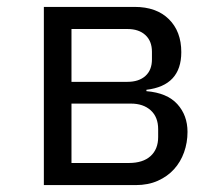

<svg xmlns="http://www.w3.org/2000/svg" viewBox="-20 -536 640 556"><path d="M107 -516H370Q433 -516 469 -480.5Q505 -445 505 -385Q505 -288 404 -276V-272Q464 -267 493.5 -234.5Q523 -202 523 -154Q523 -123 513 -95Q503 -67 484 -46Q465 -25 437 -12.5Q409 0 373 0H107ZM353 -64Q394 -64 416 -84Q438 -104 438 -139V-162Q438 -197 416.5 -216.5Q395 -236 359 -236H187V-64ZM349 -299Q382 -299 401 -316Q420 -333 420 -364V-386Q420 -417 401 -434.5Q382 -452 349 -452H187V-299Z"/></svg>

Font: IBM Plaex Mono
Style: Regular
Weight: 400
Designer: Mike Abbink, Paul van der Laan, Pieter van Rosmalen
Foundry: Bold Monday
Version: Version 2.003